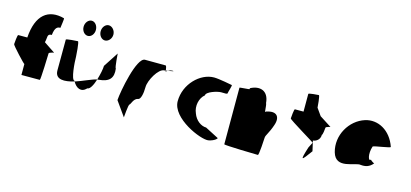

<svg xmlns="http://www.w3.org/2000/svg" viewBox="-85 -1216 3588 1675"><g transform="rotate(15 1708.5 -378.0)"><path d="M-22 -383C-22 -372 109 -232 109 -239V-140H275C282 -140 289 -372 289 -383C289 -394 341 -402 333 -402L233 -469C246 -514 229 -546 275 -546C282 -618 308 -626 331 -625C331 -636 346 -714 339 -714C191 -754 88 -677 74 -469H-8C-15 -469 -22 -394 -22 -383Z M402 -260C402 -175 487 -180 572 -205L569 -211C539 -211 528 -366 528 -416C528 -424 520 -552 509 -552C499 -552 403 -546 403 -538C403 -538 402 -340 402 -260ZM524 -687C524 -649 550 -619 580 -619C610 -619 635 -649 635 -687C635 -725 610 -756 580 -756C550 -756 524 -725 524 -687ZM572 -205C601 -153 649 -127 695 -176C719 -176 742 -221 758 -273C716 -265 640 -227 572 -205ZM678 -687C678 -649 704 -619 734 -619C764 -619 793 -649 793 -687C793 -725 764 -756 734 -756C704 -756 678 -725 678 -687ZM758 -273C763 -274 766 -274 770 -274C866 -282 901 -322 890 -408C880 -408 872 -546 872 -538L784 -403C784 -376 773 -322 758 -273Z M975 -145 1068 -14C1068 -6 1076 -135 1087 -135C1097 -142 1108 -194 1145 -201C1169 -201 1182 -258 1182 -318C1182 -378 1250 -501 1303 -501C1303 -501 1308 -502 1316 -503C1314 -520 1309 -546 1303 -546C1303 -546 1182 -547 1116 -547C1041 -547 980 -225 975 -145ZM1316 -503C1317 -498 1317 -494 1317 -491C1317 -494 1323 -500 1332 -505C1326 -504 1321 -504 1316 -503ZM1332 -505C1362 -510 1401 -517 1374 -517C1358 -517 1343 -511 1332 -505Z M1485 -272C1485 -118 1764 0 1832 -11C1889 -22 1912 -52 1904 -52L1784 -114C1739 -114 1687 -150 1666 -210C1639 -270 1656 -346 1701 -382C1701 -416 1798 -445 1831 -445C1865 -445 1888 -441 1888 -452C1888 -462 1912 -530 1904 -530C1904 -530 1785 -554 1739 -554C1615 -554 1485 -428 1485 -272Z M1975 -14C1975 -6 2272 0 2282 0C2292 0 2300 -152 2300 -159C2300 -184 2327 -209 2354 -290C2382 -371 2341 -412 2261 -386C2255 -386 2250 -383 2245 -378C2242 -416 2238 -454 2234 -454C2226 -568 2141 -586 2064 -544V-536C2063 -532 1975 -529 1975 -525Z M2477 -382C2477 -371 2724 -226 2716 -226L2691 -177C2646 -34 2661 -54 2734 -154L2713 -246C2729 -246 2776 -261 2776 -314C2783 -314 2790 -371 2790 -382C2790 -392 2837 -400 2830 -400L2724 -468L2678 -533C2678 -540 2670 -642 2661 -642C2652 -642 2569 -636 2569 -628V-468H2491C2484 -468 2477 -392 2477 -382Z M2924 -196C2965 -52 3121 -160 3172 -148C3212 -144 3249 -152 3281 -191C3273 -193 3244 -212 3246 -217C3228 -188 3205 -257 3230 -330C3240 -340 3394 -358 3384 -368C3337 -506 3216 -570 3106 -535C2973 -493 2883 -341 2924 -196ZM3246 -218V-217ZM3282 -192 3281 -191C3283 -191 3283 -191 3282 -190Z"/></g></svg>

Font: Ampere
Style: Cnd
Weight: 400
Version: Version 1